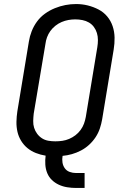

<svg xmlns="http://www.w3.org/2000/svg" viewBox="-20 -766 640 951"><path d="M357 165Q335 165 313 161.5Q291 158 271.5 149Q252 140 237 125.5Q222 111 214 91.5Q206 72 204.5 49.5Q203 27 206 5Q181 1 158 -8Q135 -17 116.5 -32Q98 -47 85 -68Q72 -89 66.5 -113Q61 -137 61.5 -163Q62 -189 66 -215L123 -560Q127 -586 137 -611.5Q147 -637 163.5 -659.5Q180 -682 203 -698.5Q226 -715 252 -725.5Q278 -736 304 -741Q330 -746 357 -746Q387 -746 415 -739Q443 -732 468 -719Q493 -706 511 -684.5Q529 -663 538 -636Q547 -609 547.5 -579.5Q548 -550 543 -520L486 -175Q482 -152 474.5 -129.5Q467 -107 453.5 -86.5Q440 -66 421.5 -49Q403 -32 381 -20.5Q359 -9 336 -2.5Q313 4 290 6Q287 23 289.5 39Q292 55 301 67.5Q310 80 325 85.5Q340 91 357 91H399V165ZM254 -66Q272 -66 289 -68.5Q306 -71 322.5 -78Q339 -85 353.5 -96Q368 -107 379 -122Q390 -137 396 -153.5Q402 -170 405 -187L462 -532Q465 -550 465 -568Q465 -586 460 -602.5Q455 -619 445 -632.5Q435 -646 420.5 -654.5Q406 -663 388.5 -666.5Q371 -670 353 -670Q336 -670 319 -667Q302 -664 285.5 -657Q269 -650 254.5 -638.5Q240 -627 229.5 -612.5Q219 -598 213 -581.5Q207 -565 205 -548L147 -203Q145 -185 144.5 -167Q144 -149 149 -133Q154 -117 164 -103.5Q174 -90 188 -81Q202 -72 219 -69Q236 -66 254 -66Z"/></svg>

Font: Iosevka Slab Extended Oblique
Style: Regular
Weight: 400
Width: 7
Italic angle: -9°
Monospace: yes
Designer: Belleve Invis
Foundry: Belleve Invis
Version: Version 11.1.0; ttfautohint (v1.8.3)